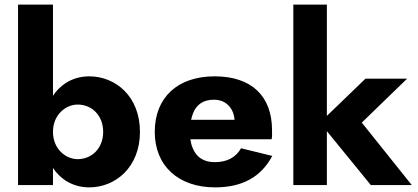

<svg xmlns="http://www.w3.org/2000/svg" viewBox="-20 -800 1807 830"><path d="M209 -780H58V0H209V-74C224 -51 243 -33 264 -19C294 0 328 10 366 10C478 10 585 -76 585 -230C585 -385 478 -470 366 -470C328 -470 294 -460 264 -441C243 -427 224 -409 209 -386ZM426 -230C426 -158 376 -112 316 -112C264 -112 209 -156 209 -230C209 -304 264 -348 316 -348C376 -348 426 -302 426 -230Z M910 10C1027 10 1109 -35 1157 -126L1022 -159C999 -119 961 -99 908 -99C861 -99 829 -120 813 -160C808 -171 805 -184 803 -198H1154C1157 -207 1156 -222 1156 -237C1156 -385 1067 -470 908 -470C747 -470 649 -378 649 -230C649 -84 750 10 910 10ZM806 -282C808 -291 811 -300 814 -309C829 -349 860 -369 905 -369C941 -369 968 -352 983 -323C989 -311 993 -297 994 -282Z M1248 -780V0H1393V-233L1583 0H1760L1544 -270L1740 -460H1560L1393 -299V-780Z"/></svg>

Font: Jost
Style: Bold
Weight: 700
Version: Version 3.710